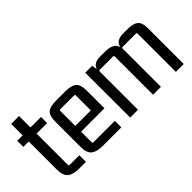

<svg xmlns="http://www.w3.org/2000/svg" viewBox="-43 -1045 1481 1481"><g transform="rotate(-45 697.0 -305.0)"><path d="M283 -490V-423H158L168 -433V-82Q168 -72 178 -72H283V0H211Q143 0 112.5 -26Q82 -52 82 -115V-433L92 -423H23V-490H92L82 -480V-615H168V-480L158 -490Z M664 5H464Q396 5 365.5 -20.5Q335 -46 335 -110V-386Q335 -450 361 -473.5Q387 -497 452 -497H555Q620 -497 648 -473.5Q676 -450 676 -386V-191H410V-254H590V-417Q590 -427 580 -427H431Q421 -427 421 -417V-76Q421 -66 431 -66H664Z M934 -497H988Q1047 -497 1074 -474.5Q1101 -452 1101 -392V0H1015V-417Q1015 -427 1005 -427H861Q851 -427 851 -417V0H766L765 -490H841L851 -427L842 -402Q842 -451 863.5 -474Q885 -497 934 -497ZM1184 -497H1237Q1296 -497 1323 -474.5Q1350 -452 1350 -392V0H1264V-417Q1264 -427 1254 -427H1111Q1101 -427 1101 -417L1098 -391L1092 -402Q1092 -451 1113.5 -474Q1135 -497 1184 -497Z"/></g></svg>

Font: Gemunu Libre ExtraLight Medium
Style: Regular
Weight: 500
Version: Version 1.100